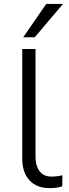

<svg xmlns="http://www.w3.org/2000/svg" viewBox="-20 -956 352 984"><path d="M233 8Q168 8 131 -32Q94 -72 94 -143V-705H162V-152Q162 -120 172 -97Q182 -74 200 -62.5Q218 -51 243 -51Q258 -51 271.5 -52.5Q285 -54 300 -58L299 -1Q284 4 268.5 6Q253 8 233 8ZM99 -765 217 -936H303L158 -765Z"/></svg>

Font: Nunito Sans 8pt Light
Style: Regular
Weight: 300
Version: Version 3.101;gftools[0.9.27]